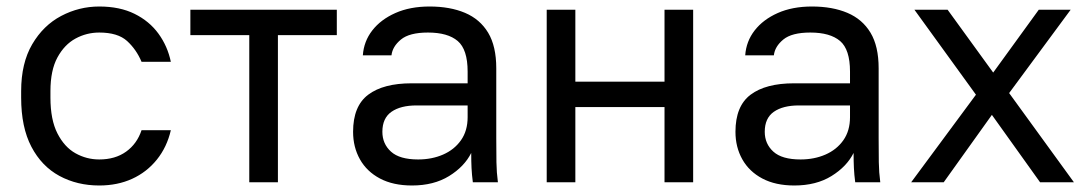

<svg xmlns="http://www.w3.org/2000/svg" viewBox="-20 -560 3345 590"><path d="M285 10Q217 10 162.5 -19.5Q108 -49 76.5 -109Q45 -169 45 -260V-280Q45 -366 79 -424Q113 -482 168 -511Q223 -540 285 -540Q348 -540 393.5 -517.5Q439 -495 467 -456.5Q495 -418 505 -370H415Q399 -408 370.5 -434Q342 -460 285 -460Q246 -460 212 -441.5Q178 -423 156.5 -383.5Q135 -344 135 -280V-260Q135 -192 156.5 -150Q178 -108 212 -89Q246 -70 285 -70Q334 -70 367.5 -94Q401 -118 415 -160H505Q493 -108 462 -69.5Q431 -31 386 -10.5Q341 10 285 10Z M746 0V-452H565V-530H1015V-452H834V0Z M1246 10Q1188 10 1147.5 -11.5Q1107 -33 1086 -70.5Q1065 -108 1065 -155Q1065 -234 1111.5 -269Q1158 -304 1245 -304H1417V-340Q1417 -408 1386.5 -434Q1356 -460 1295 -460Q1238 -460 1212 -438.5Q1186 -417 1183 -390H1095Q1098 -433 1124 -466.5Q1150 -500 1195 -520Q1240 -540 1300 -540Q1363 -540 1409 -520.5Q1455 -501 1480 -459.5Q1505 -418 1505 -350V-135Q1505 -93 1505.5 -61.5Q1506 -30 1510 0H1433Q1430 -23 1429 -43.5Q1428 -64 1428 -90Q1407 -48 1360 -19Q1313 10 1246 10ZM1265 -70Q1307 -70 1341.5 -85Q1376 -100 1396.5 -129Q1417 -158 1417 -200V-236H1260Q1211 -236 1183 -216.5Q1155 -197 1155 -155Q1155 -118 1181.5 -94Q1208 -70 1265 -70Z M1660 0V-530H1748V-309H2022V-530H2110V0H2022V-231H1748V0Z M2421 10Q2363 10 2322.5 -11.5Q2282 -33 2261 -70.5Q2240 -108 2240 -155Q2240 -234 2286.5 -269Q2333 -304 2420 -304H2592V-340Q2592 -408 2561.5 -434Q2531 -460 2470 -460Q2413 -460 2387 -438.5Q2361 -417 2358 -390H2270Q2273 -433 2299 -466.5Q2325 -500 2370 -520Q2415 -540 2475 -540Q2538 -540 2584 -520.5Q2630 -501 2655 -459.5Q2680 -418 2680 -350V-135Q2680 -93 2680.5 -61.5Q2681 -30 2685 0H2608Q2605 -23 2604 -43.5Q2603 -64 2603 -90Q2582 -48 2535 -19Q2488 10 2421 10ZM2440 -70Q2482 -70 2516.5 -85Q2551 -100 2571.5 -129Q2592 -158 2592 -200V-236H2435Q2386 -236 2358 -216.5Q2330 -197 2330 -155Q2330 -118 2356.5 -94Q2383 -70 2440 -70Z M2780 0 2979 -269 2790 -530H2892L3032 -337L3172 -530H3270L3081 -274L3280 0H3176L3028 -207L2880 0Z"/></svg>

Font: Golos Text
Style: Regular
Weight: 400
Designer: A.Korolkova, Vitaly Kuzmin
Foundry: ParaType Ltd
Version: Version 2.004